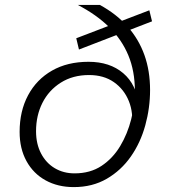

<svg xmlns="http://www.w3.org/2000/svg" viewBox="-20 -751 690 783"><path d="M297 -731H387Q455 -694 500.5 -642.5Q546 -591 569 -526.5Q592 -462 592 -384Q592 -311 572.5 -240Q553 -169 513.5 -112.5Q474 -56 415.5 -22Q357 12 281 12Q216 12 166 -15.5Q116 -43 88 -94Q60 -145 60 -213Q60 -298 94.5 -362.5Q129 -427 192 -463Q255 -499 341 -499Q428 -499 482.5 -452.5Q537 -406 544 -325L517 -230Q525 -290 505.5 -338.5Q486 -387 444.5 -416Q403 -445 343 -445Q277 -445 228 -414Q179 -383 153 -331.5Q127 -280 127 -216Q127 -164 147.5 -125Q168 -86 203.5 -65Q239 -44 284 -44Q348 -44 394 -74.5Q440 -105 470 -155Q500 -205 515 -264.5Q530 -324 530 -381Q530 -461 503.5 -525Q477 -589 425.5 -640Q374 -691 297 -731ZM302 -549 291 -595 589 -709 600 -664Z"/></svg>

Font: Azeret Mono Thin ExtraLight
Style: Italic
Weight: 250
Italic angle: -12°
Version: Version 1.002